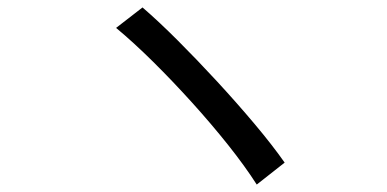

<svg xmlns="http://www.w3.org/2000/svg" viewBox="-20 -601 1040 516"><path d="M670 -105Q638 -155 593 -211.5Q548 -268 496 -325.5Q444 -383 391.5 -435Q339 -487 292 -526L363 -581Q406 -544 458 -492Q510 -440 563.5 -382Q617 -324 664.5 -267.5Q712 -211 745 -164Z"/></svg>

Font: Chocolate Classical Sans
Style: Regular
Weight: 400
Designer: 田海東、宇文滿月
Foundry: Moonlit Owen
Version: Version 1.001